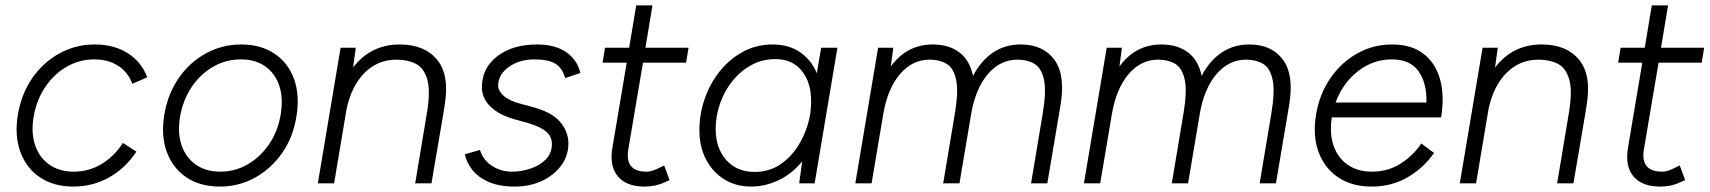

<svg xmlns="http://www.w3.org/2000/svg" viewBox="-20 -676 6304 708"><path d="M251 12Q178 12 127.5 -22Q77 -56 55 -116Q33 -176 46 -254Q59 -330 99 -388Q139 -446 199 -479Q259 -512 329 -512Q401 -512 451.5 -479.5Q502 -447 523 -391L468 -367Q452 -410 415.5 -433.5Q379 -457 328 -457Q273 -457 226 -430Q179 -403 147 -355.5Q115 -308 104 -246Q94 -186 109.5 -140.5Q125 -95 162 -69Q199 -43 252 -43Q308 -43 355 -71.5Q402 -100 433 -149L483 -117Q443 -56 382.5 -22Q322 12 251 12Z M791 12Q718 12 667.5 -22Q617 -56 595 -116Q573 -176 586 -254Q599 -330 639 -388Q679 -446 739 -479Q799 -512 869 -512Q942 -512 992.5 -478Q1043 -444 1064.5 -384Q1086 -324 1073 -246Q1061 -170 1020.5 -112Q980 -54 920.5 -21Q861 12 791 12ZM792 -43Q847 -43 893.5 -70Q940 -97 972.5 -144.5Q1005 -192 1015 -254Q1025 -314 1010 -359.5Q995 -405 958.5 -431Q922 -457 868 -457Q813 -457 766 -430Q719 -403 687 -355.5Q655 -308 644 -246Q634 -186 649.5 -140.5Q665 -95 702 -69Q739 -43 792 -43Z M1152 0 1236 -500H1292L1282 -427Q1347 -512 1454 -512Q1546 -512 1592.5 -455Q1639 -398 1619 -284L1615 -258L1571 0H1511L1554 -258Q1568 -341 1555.5 -383.5Q1543 -426 1513 -441Q1483 -456 1442 -456Q1373 -456 1324.5 -407.5Q1276 -359 1258 -274L1212 0Z M1878 12Q1820 12 1781 -5.5Q1742 -23 1721 -50.5Q1700 -78 1694 -107L1750 -123Q1761 -86 1794 -64.5Q1827 -43 1868 -43Q1903 -43 1937 -54.5Q1971 -66 1993 -88.5Q2015 -111 2015 -145Q2015 -174 1992.5 -192Q1970 -210 1925 -223L1878 -236Q1820 -252 1788.5 -283Q1757 -314 1757 -354Q1757 -425 1813.5 -468.5Q1870 -512 1961 -512Q2027 -512 2068 -483.5Q2109 -455 2120 -407L2064 -388Q2053 -427 2026.5 -442Q2000 -457 1951 -457Q1895 -457 1856 -429Q1817 -401 1817 -360Q1817 -341 1837.5 -322.5Q1858 -304 1901 -293L1942 -282Q2014 -263 2045 -227Q2076 -191 2076 -147Q2076 -101 2049 -65Q2022 -29 1977.5 -8.5Q1933 12 1878 12Z M2357 12Q2290 12 2258.5 -25.5Q2227 -63 2238 -130L2291 -445H2202L2211 -500H2300L2326 -656H2386L2360 -500H2519L2510 -445H2351L2297 -126Q2283 -43 2364 -43Q2377 -43 2390.5 -48Q2404 -53 2429 -66L2449 -12Q2416 4 2396 8Q2376 12 2357 12Z M2750 12Q2694 12 2651 -14.5Q2608 -41 2583.5 -88Q2559 -135 2559 -196Q2559 -255 2578.5 -311.5Q2598 -368 2634 -413Q2670 -458 2719.5 -485Q2769 -512 2830 -512Q2888 -512 2930 -483.5Q2972 -455 2992 -406L3008 -500H3068L2984 0H2927L2938 -81Q2901 -35 2851 -11.5Q2801 12 2750 12ZM2763 -42Q2818 -42 2860 -71.5Q2902 -101 2929 -148Q2956 -195 2966 -247L2968 -258Q2971 -281 2971 -303Q2971 -373 2936 -415.5Q2901 -458 2840 -458Q2790 -458 2749.5 -435.5Q2709 -413 2679.5 -375.5Q2650 -338 2634.5 -292.5Q2619 -247 2619 -200Q2619 -130 2658 -86Q2697 -42 2763 -42Z M3134 0 3218 -500H3274L3265 -431Q3324 -512 3420 -512Q3479 -512 3517.5 -483Q3556 -454 3568 -396Q3597 -452 3641.5 -482Q3686 -512 3744 -512Q3827 -512 3868.5 -455Q3910 -398 3890 -284L3842 0H3782L3825 -257Q3839 -340 3829.5 -383Q3820 -426 3794 -441Q3768 -456 3732 -456Q3668 -456 3622.5 -402.5Q3577 -349 3561 -255L3518 0H3458L3501 -257Q3515 -340 3505.5 -383Q3496 -426 3470 -441Q3444 -456 3408 -456Q3344 -456 3298.5 -402.5Q3253 -349 3237 -255L3194 0Z M3977 0 4061 -500H4117L4108 -431Q4167 -512 4263 -512Q4322 -512 4360.5 -483Q4399 -454 4411 -396Q4440 -452 4484.5 -482Q4529 -512 4587 -512Q4670 -512 4711.5 -455Q4753 -398 4733 -284L4685 0H4625L4668 -257Q4682 -340 4672.5 -383Q4663 -426 4637 -441Q4611 -456 4575 -456Q4511 -456 4465.5 -402.5Q4420 -349 4404 -255L4361 0H4301L4344 -257Q4358 -340 4348.5 -383Q4339 -426 4313 -441Q4287 -456 4251 -456Q4187 -456 4141.5 -402.5Q4096 -349 4080 -255L4037 0Z M5038 12Q4965 12 4914.5 -22Q4864 -56 4842 -116Q4820 -176 4833 -254Q4846 -330 4886 -388Q4926 -446 4985 -479Q5044 -512 5113 -512Q5185 -512 5229.5 -477.5Q5274 -443 5290.5 -382.5Q5307 -322 5294 -243H4891Q4882 -184 4897.5 -139Q4913 -94 4949.5 -68.5Q4986 -43 5039 -43Q5098 -43 5144.5 -72.5Q5191 -102 5221 -147L5268 -112Q5230 -57 5171 -22.5Q5112 12 5038 12ZM4905 -298H5240Q5242 -369 5211 -413Q5180 -457 5112 -457Q5043 -457 4987 -413Q4931 -369 4905 -298Z M5363 0 5447 -500H5503L5493 -427Q5558 -512 5665 -512Q5757 -512 5803.5 -455Q5850 -398 5830 -284L5826 -258L5782 0H5722L5765 -258Q5779 -341 5766.5 -383.5Q5754 -426 5724 -441Q5694 -456 5653 -456Q5584 -456 5535.5 -407.5Q5487 -359 5469 -274L5423 0Z M6102 12Q6035 12 6003.5 -25.5Q5972 -63 5983 -130L6036 -445H5947L5956 -500H6045L6071 -656H6131L6105 -500H6264L6255 -445H6096L6042 -126Q6028 -43 6109 -43Q6122 -43 6135.5 -48Q6149 -53 6174 -66L6194 -12Q6161 4 6141 8Q6121 12 6102 12Z"/></svg>

Font: Figtree Light
Style: Italic
Weight: 300
Italic angle: -9.5°
Foundry: Erik Kennedy
Version: Version 2.001; ttfautohint (v1.8.4.7-5d5b);gftools[0.9.27]